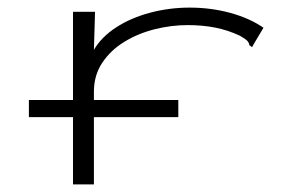

<svg xmlns="http://www.w3.org/2000/svg" viewBox="-20 -484 790 505"><path d="M56 -176V-221H172V-453H230L227 -353Q247 -387 285.5 -412Q324 -437 374.5 -450.5Q425 -464 479 -464Q535 -464 586 -450Q637 -436 673 -411L648 -369L643 -360L636 -365Q635 -372 630 -377Q625 -382 611 -390Q579 -405 545.5 -411.5Q512 -418 474 -418Q430 -418 386.5 -407Q343 -396 307 -374Q271 -352 249 -319Q227 -286 227 -243V-221H449V-176H227V1H172V-176Z"/></svg>

Font: Inconsolata ExtraExpanded Light
Style: Regular
Weight: 300
Width: 8
Monospace: yes
Designer: Raph Levien, Cyreal, Brenton Simpson
Foundry: Raph Levien, Cyreal, Google
Version: Version 3.001; ttfautohint (v1.8.2.53-6de2)